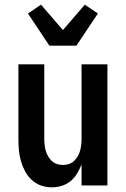

<svg xmlns="http://www.w3.org/2000/svg" viewBox="-20 -796 540 824"><path d="M202 8Q178 8 155.5 0Q133 -8 115.5 -24.5Q98 -41 87 -62Q76 -83 69.5 -106Q63 -129 61 -152.5Q59 -176 59 -200V-520H170V-200Q170 -187 171.5 -174Q173 -161 176.5 -148.5Q180 -136 186.5 -125Q193 -114 202.5 -105Q212 -96 224.5 -92Q237 -88 250 -88Q263 -88 275.5 -92Q288 -96 297.5 -105Q307 -114 313.5 -125Q320 -136 323.5 -148.5Q327 -161 328.5 -174Q330 -187 330 -200V-520H441V0H330V-90Q322 -70 310.5 -51Q299 -32 282.5 -18.5Q266 -5 245 1.5Q224 8 202 8ZM192 -600 100 -738 156 -776 250 -667 344 -776 400 -738 308 -600Z"/></svg>

Font: Iosevka
Style: Bold
Weight: 700
Monospace: yes
Designer: Belleve Invis
Foundry: Belleve Invis
Version: Version 32.5.0; ttfautohint (v1.8.4)